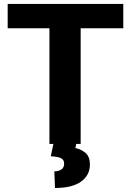

<svg xmlns="http://www.w3.org/2000/svg" viewBox="-20 -731 665 975"><path d="M606 -710.9V-587.4H389.6V0H231V-587.4H19V-710.9ZM252.9 -7.8H368.7L362.8 21Q390.1 25.9 413.3 44.7Q436.5 63.5 436.5 105.5Q436.5 158.7 391.6 191.2Q346.7 223.6 259.3 223.6L255.9 139.2Q277.3 139.2 291.5 129.9Q305.7 120.6 305.7 99.6Q305.7 80.1 289.8 72.3Q273.9 64.5 237.8 62.5Z"/></svg>

Font: Vazirmatn UI FD ExtraBold
Style: Regular
Weight: 800
Designer: Saber Rastikerdar
Foundry: Saber Rastikerdar
Version: Version 33.003